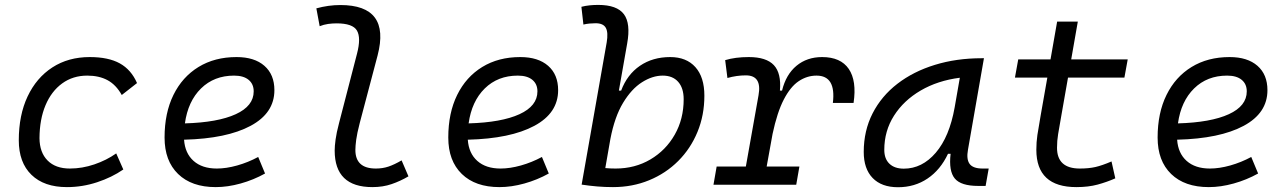

<svg xmlns="http://www.w3.org/2000/svg" viewBox="-20 -763 5313 793"><path d="M268.6 -66.9Q319.3 -66.9 369.6 -84Q419.9 -101.1 460 -129.4L489.3 -63Q441.9 -30.3 381.1 -10.3Q320.3 9.8 256.3 9.8Q162.1 9.8 109.9 -41Q57.6 -91.8 57.6 -183.6Q57.6 -287.6 94 -364.7Q130.4 -441.9 196.3 -484.6Q262.2 -527.3 350.6 -527.3Q427.7 -527.3 474.9 -501.2Q522 -475.1 545.9 -419.9L482.9 -370.6Q459.5 -412.6 424.6 -431.6Q389.6 -450.7 340.3 -450.7Q281.2 -450.7 236.8 -418.5Q192.4 -386.2 168 -328.4Q143.6 -270.5 143.1 -192.4Q143.6 -133.3 176.5 -100.1Q209.5 -66.9 268.6 -66.9Z M875.5 -66.9Q914.6 -66.9 959.7 -79.6Q1004.9 -92.3 1046.4 -114.7L1074.7 -46.4Q1027.3 -20 973.9 -5.1Q920.4 9.8 871.1 9.8Q771.5 9.8 715.6 -44.4Q659.7 -98.6 659.7 -194.8Q659.7 -296.4 696.3 -370.8Q732.9 -445.3 799.8 -486.3Q866.7 -527.3 957 -527.3Q1030.8 -527.3 1072 -491.2Q1113.3 -455.1 1113.3 -390.6Q1113.3 -295.9 1014.9 -243.2Q916.5 -190.4 740.2 -186Q744.1 -129.9 779.5 -98.4Q814.9 -66.9 875.5 -66.9ZM743.7 -253.4Q879.4 -257.3 953.6 -291.3Q1027.8 -325.2 1027.8 -385.7Q1027.8 -416 1006.8 -433.3Q985.8 -450.7 946.8 -450.7Q864.3 -450.7 810.3 -397.7Q756.3 -344.7 743.7 -253.4Z M1518.1 9.8Q1362.3 9.8 1362.3 -141.1Q1362.3 -159.7 1366 -186.8Q1369.6 -213.9 1380.4 -254.9L1454.6 -541.5Q1471.7 -606.9 1454.3 -636.7Q1437 -666.5 1370.1 -666.5Q1353 -666.5 1335.2 -664.1Q1317.4 -661.6 1300.3 -654.8L1286.6 -728.5Q1336.9 -742.2 1385.7 -742.2Q1593.8 -742.2 1539.6 -534.2L1465.8 -254.9Q1454.6 -211.9 1451.2 -185.8Q1447.8 -159.7 1447.8 -144.5Q1447.3 -66.9 1532.2 -66.9Q1560.5 -66.9 1584.5 -75Q1608.4 -83 1638.7 -100.6L1667 -34.7Q1633.8 -15.1 1597.7 -2.7Q1561.5 9.8 1518.1 9.8Z M2047.4 -66.9Q2086.4 -66.9 2131.6 -79.6Q2176.8 -92.3 2218.3 -114.7L2246.6 -46.4Q2199.2 -20 2145.8 -5.1Q2092.3 9.8 2043 9.8Q1943.4 9.8 1887.5 -44.4Q1831.5 -98.6 1831.5 -194.8Q1831.5 -296.4 1868.2 -370.8Q1904.8 -445.3 1971.7 -486.3Q2038.6 -527.3 2128.9 -527.3Q2202.6 -527.3 2243.9 -491.2Q2285.2 -455.1 2285.2 -390.6Q2285.2 -295.9 2186.8 -243.2Q2088.4 -190.4 1912.1 -186Q1916 -129.9 1951.4 -98.4Q1986.8 -66.9 2047.4 -66.9ZM1915.5 -253.4Q2051.3 -257.3 2125.5 -291.3Q2199.7 -325.2 2199.7 -385.7Q2199.7 -416 2178.7 -433.3Q2157.7 -450.7 2118.7 -450.7Q2036.1 -450.7 1982.2 -397.7Q1928.2 -344.7 1915.5 -253.4Z M2511.7 9.8Q2479 9.8 2446.8 7.1Q2414.6 4.4 2382.3 -0.5L2485.8 -587.9Q2492.7 -628.9 2482.2 -647.9Q2471.7 -667 2439.9 -667Q2427.7 -667 2415 -665.8Q2402.3 -664.6 2389.6 -661.6L2381.3 -734.9Q2398.4 -739.3 2415.8 -741Q2433.1 -742.7 2450.7 -742.7Q2528.3 -742.7 2556.9 -704.3Q2585.4 -666 2570.3 -583L2536.1 -388.7H2545.4Q2570.3 -455.1 2623 -491.2Q2675.8 -527.3 2748 -527.3Q2814.9 -527.3 2852.1 -485.8Q2889.2 -444.3 2889.2 -367.7Q2889.2 -287.1 2860.8 -218.3Q2832.5 -149.4 2781.2 -98.1Q2730 -46.9 2661.1 -18.6Q2592.3 9.8 2511.7 9.8ZM2501 -189 2480 -68.8Q2500 -66.9 2522.5 -66.9Q2602.5 -66.9 2666.3 -104.5Q2730 -142.1 2766.8 -206.8Q2803.7 -271.5 2803.7 -353Q2803.7 -399.4 2781 -425Q2758.3 -450.7 2717.3 -450.7Q2674.8 -450.7 2631.6 -423.3Q2588.4 -396 2553.5 -338.4Q2518.6 -280.8 2501 -189Z M2926.8 0 2939.9 -75.2H3060.5L3112.8 -369.1Q3127.9 -451.7 3060.5 -451.7Q3022.9 -451.7 2984.4 -440.9L2975.1 -514.6Q3016.6 -527.3 3072.8 -527.3Q3145 -527.3 3176.3 -493.9Q3207.5 -460.4 3201.2 -388.7H3210Q3226.1 -455.1 3269.5 -491.2Q3313 -527.3 3375.5 -527.3Q3452.1 -527.3 3485.6 -478.3Q3519 -429.2 3505.4 -337.9H3419.9Q3433.6 -450.7 3352.5 -450.7Q3313 -450.7 3278.8 -427.7Q3244.6 -404.8 3217.3 -352.1Q3189.9 -299.3 3170.9 -210L3146.5 -75.2H3281.7L3268.6 0Z M3689 10.3Q3621.1 10.3 3584.2 -27.8Q3547.4 -65.9 3547.4 -135.3Q3547.4 -223.1 3584 -294.7Q3620.6 -366.2 3686.5 -417Q3752.4 -467.8 3841.3 -495.1Q3930.2 -522.5 4034.7 -522.5H4043.9L3978 -145Q3970.7 -105.5 3984.6 -86.2Q3998.5 -66.9 4038.6 -66.9H4063.5L4050.8 4.9H4020Q3949.2 4.9 3923.6 -25.6Q3897.9 -56.2 3906.2 -127.9H3895.5Q3864.3 -61.5 3811 -25.6Q3757.8 10.3 3689 10.3ZM3712.9 -66.4Q3788.6 -66.4 3845 -132.3Q3901.4 -198.2 3922.9 -319.3L3944.3 -441.9Q3853 -430.2 3782.7 -389.2Q3712.4 -348.1 3672.4 -285.2Q3632.3 -222.2 3632.3 -144Q3632.3 -106.9 3653.6 -86.7Q3674.8 -66.4 3712.9 -66.4Z M4425.8 9.8Q4260.3 9.8 4260.3 -144.5Q4260.3 -175.8 4264.6 -205.3Q4269 -234.9 4278.3 -287.1L4305.7 -442.4H4171.9L4185.5 -517.6H4318.8L4346.2 -673.8H4431.6L4404.3 -517.6H4637.7L4624 -442.4H4391.1L4363.8 -287.1Q4355 -236.8 4350.3 -209.2Q4345.7 -181.6 4345.7 -152.8Q4345.7 -66.9 4439.9 -66.9Q4476.6 -66.9 4504.4 -73.2Q4532.2 -79.6 4570.8 -96.2L4586.4 -26.4Q4552.2 -11.2 4513.7 -0.7Q4475.1 9.8 4425.8 9.8Z M4977.1 -66.9Q5016.1 -66.9 5061.3 -79.6Q5106.4 -92.3 5147.9 -114.7L5176.3 -46.4Q5128.9 -20 5075.4 -5.1Q5022 9.8 4972.7 9.8Q4873 9.8 4817.1 -44.4Q4761.2 -98.6 4761.2 -194.8Q4761.2 -296.4 4797.9 -370.8Q4834.5 -445.3 4901.4 -486.3Q4968.3 -527.3 5058.6 -527.3Q5132.3 -527.3 5173.6 -491.2Q5214.8 -455.1 5214.8 -390.6Q5214.8 -295.9 5116.5 -243.2Q5018.1 -190.4 4841.8 -186Q4845.7 -129.9 4881.1 -98.4Q4916.5 -66.9 4977.1 -66.9ZM4845.2 -253.4Q4981 -257.3 5055.2 -291.3Q5129.4 -325.2 5129.4 -385.7Q5129.4 -416 5108.4 -433.3Q5087.4 -450.7 5048.3 -450.7Q4965.8 -450.7 4911.9 -397.7Q4857.9 -344.7 4845.2 -253.4Z"/></svg>

Font: Cascadia Code NF SemiLight
Style: Italic
Weight: 350
Italic angle: -10°
Monospace: yes
Designer: Aaron Bell
Foundry: Saja Typeworks
Version: Version 2404.023; ttfautohint (v1.8.4)